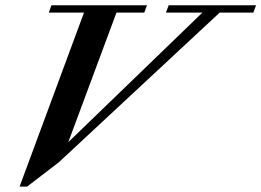

<svg xmlns="http://www.w3.org/2000/svg" viewBox="-20 -683 983 722"><path d="M53.7 18.6 295.9 -635.7H163.6L173.3 -663.1H532.7L522.5 -635.7H418L236.8 -148.4L741.2 -635.7H604L614.3 -663.1H942.9L932.6 -635.7H806.2L200.7 -72.3L82 18.6Z"/></svg>

Font: Elstob SemiBold
Style: Italic
Weight: 600
Italic angle: -20°
Designer: Peter S. Baker
Version: Version 1.015